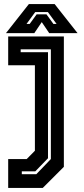

<svg xmlns="http://www.w3.org/2000/svg" viewBox="-20 -718 408 938"><path d="M20 200V59H110.5L150.5 18.5V-399H20V-540H292V97L189 200ZM86.5 133H157.5L228.5 59V-477H81V-463H214.5V55L152.5 119H86.5ZM121 -698H247L359 -556H220.5L184 -610L147.5 -556H9ZM152 -659 109.5 -601H125L159 -648H207L241 -601H256.5L214 -659Z"/></svg>

Font: Tourney Expanded Regular
Style: Bold
Weight: 700
Width: 7
Designer: Tyler Finck
Foundry: Etcetera Type Co
Version: Version 1.010; ttfautohint (v1.8.3)